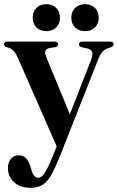

<svg xmlns="http://www.w3.org/2000/svg" viewBox="-20 -657 564 918"><path d="M231.5 91.5 251 43 66 -379Q55.5 -403.5 43.5 -415.2Q31.5 -427 12.5 -431.5Q-0.5 -435 -0.5 -445Q-0.5 -458 16 -458H241Q257.5 -458 257.5 -445Q257.5 -434.5 244 -431.5L218 -427.5Q200.5 -424 197 -413Q193.5 -402 203.5 -378.5L314 -111L414.5 -368Q425.5 -396 420.8 -408.5Q416 -421 395 -426L371.5 -431Q357.5 -434.5 357.5 -444.5Q357.5 -458 374 -458H507Q523.5 -458 523.5 -444.5Q523.5 -436 510.5 -431Q486.5 -425 473.5 -413Q460.5 -401 449.5 -373.5L267 88.5Q244 146.5 225 179.8Q206 213 183.2 227Q160.5 241 125.5 241Q76 241 47 213.8Q18 186.5 18 147Q18 118 32.5 101.8Q47 85.5 70 85.5Q91.5 85.5 104 99Q116.5 112.5 124.5 136L130.5 155.5Q134.5 172 142.8 182.5Q151 193 162.5 193Q178.5 193 193.5 170.2Q208.5 147.5 231.5 91.5ZM201.5 -508Q172 -508 154.2 -525.8Q136.5 -543.5 136.5 -572Q136.5 -601.5 154.2 -619.2Q172 -637 201.5 -637Q231 -637 248.8 -619.2Q266.5 -601.5 266.5 -572Q266.5 -544 248.8 -526Q231 -508 201.5 -508ZM386.5 -508Q357 -508 339 -525.8Q321 -543.5 321 -572Q321 -601 339 -619Q357 -637 386.5 -637Q416.5 -637 434.2 -619.2Q452 -601.5 452 -572Q452 -544 434.2 -526Q416.5 -508 386.5 -508Z"/></svg>

Font: Fraunces 72pt SemiBold
Style: Regular
Weight: 600
Version: Version 1.000;[b76b70a41]